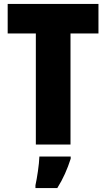

<svg xmlns="http://www.w3.org/2000/svg" viewBox="-20 -734 539 975"><path d="M338 0V-564H480V-714H19V-564H162V0ZM339 72V61H180C179 100 168 171 160 207V221H271C301 173 322 125 339 72Z"/></svg>

Font: Noto Sans Hebrew Condensed Black
Style: Regular
Weight: 900
Width: 3
Designer: Monotype Design Team
Foundry: Monotype Imaging Inc.
Version: Version 2.004